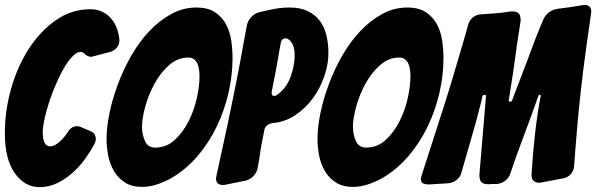

<svg xmlns="http://www.w3.org/2000/svg" viewBox="-41 -769 2456 791"><path d="M451 -604Q451 -586 440.5 -573Q430 -560 413 -555L340 -536Q339 -535 334 -535Q320 -535 307 -548Q300 -555 291 -555Q276 -555 260 -539Q244 -523 230 -501Q216 -479 205.5 -457Q195 -435 190 -423Q178 -396 168 -367.5Q158 -339 150.5 -312Q143 -285 139 -262Q135 -239 135 -224Q135 -193 144 -179Q151 -166 166 -166Q181 -166 199 -180.5Q217 -195 233 -217L237 -223Q252 -249 276 -249Q284 -249 291 -246L329 -230Q346 -223 350 -213Q354 -203 354 -197Q354 -188 349 -178Q333 -147 310 -115Q287 -83 258 -57Q229 -31 194.5 -14.5Q160 2 122 2Q60 2 19 -57Q-21 -115 -21 -219Q-21 -313 5 -404.5Q31 -496 78 -568.5Q125 -641 189.5 -686Q254 -731 332 -731Q359 -731 380.5 -720.5Q402 -710 417 -692.5Q432 -675 440.5 -652Q449 -629 451 -604Z M917 -529Q917 -459 900.5 -387Q884 -315 852.5 -249Q821 -183 774.5 -128Q728 -73 668 -37Q600 1 545 1Q502 1 474 -17Q446 -35 429 -63.5Q412 -92 405 -127Q398 -162 398 -196Q398 -244 410 -302.5Q422 -361 444.5 -421.5Q467 -482 499.5 -539Q532 -596 573.5 -640Q615 -684 664 -711Q713 -738 768 -738Q815 -738 844 -719Q873 -700 889.5 -670Q906 -640 911.5 -603Q917 -566 917 -529ZM598 -161Q645 -161 679 -192.5Q713 -224 736 -269.5Q759 -315 770 -365.5Q781 -416 781 -454Q781 -465 779.5 -478.5Q778 -492 773.5 -504Q769 -516 759.5 -524Q750 -532 735 -532Q691 -532 655.5 -500.5Q620 -469 595.5 -424Q571 -379 557.5 -330Q544 -281 544 -246Q544 -216 556 -188.5Q568 -161 598 -161Z M888 -8Q885 -7 877 -7Q849 -7 849 -34Q849 -35 849.5 -38Q850 -41 851 -46L898 -263Q906 -301 915 -345Q924 -389 933 -434.5Q942 -480 950.5 -525Q959 -570 966 -611L975 -659Q978 -681 993 -697.5Q1008 -714 1028 -719L1069 -728Q1110 -738 1152 -738Q1197 -738 1227.5 -723Q1258 -708 1277 -682.5Q1296 -657 1304 -622.5Q1312 -588 1312 -550Q1312 -504 1295 -454.5Q1278 -405 1247.5 -363.5Q1217 -322 1174.5 -294Q1132 -266 1082 -262Q1069 -260 1059.5 -252.5Q1050 -245 1048 -233L1039 -187Q1035 -167 1032 -148.5Q1029 -130 1027 -113L1021 -80Q1018 -59 1003 -43.5Q988 -28 967 -24ZM1079 -394V-392L1078 -389Q1078 -383 1079.5 -378.5Q1081 -374 1089 -374Q1096 -374 1100 -378Q1138 -404 1155.5 -451Q1173 -498 1173 -542Q1173 -579 1157 -598Q1154 -603 1147 -607Q1143 -611 1136 -611Q1118 -611 1115 -589L1098 -492Z M1786 -529Q1786 -459 1769.5 -387Q1753 -315 1721.5 -249Q1690 -183 1643.5 -128Q1597 -73 1537 -37Q1469 1 1414 1Q1371 1 1343 -17Q1315 -35 1298 -63.5Q1281 -92 1274 -127Q1267 -162 1267 -196Q1267 -244 1279 -302.5Q1291 -361 1313.5 -421.5Q1336 -482 1368.5 -539Q1401 -596 1442.5 -640Q1484 -684 1533 -711Q1582 -738 1637 -738Q1684 -738 1713 -719Q1742 -700 1758.5 -670Q1775 -640 1780.5 -603Q1786 -566 1786 -529ZM1467 -161Q1514 -161 1548 -192.5Q1582 -224 1605 -269.5Q1628 -315 1639 -365.5Q1650 -416 1650 -454Q1650 -465 1648.5 -478.5Q1647 -492 1642.5 -504Q1638 -516 1628.5 -524Q1619 -532 1604 -532Q1560 -532 1524.5 -500.5Q1489 -469 1464.5 -424Q1440 -379 1426.5 -330Q1413 -281 1413 -246Q1413 -216 1425 -188.5Q1437 -161 1467 -161Z M1725 -9Q1713 -9 1703 -13Q1693 -17 1693 -32Q1693 -39 1696 -46L1767 -267Q1793 -345 1820.5 -436.5Q1848 -528 1872 -611L1888 -668Q1893 -686 1907.5 -697.5Q1922 -709 1941 -710Q1970 -712 1998.5 -714Q2027 -716 2055 -721L2067 -722Q2089 -722 2096.5 -713.5Q2104 -705 2104 -684L2103 -677Q2099 -649 2094 -619Q2089 -589 2085 -557Q2081 -526 2073 -471Q2065 -416 2055 -356V-354Q2055 -350 2060 -350Q2068 -350 2069 -356L2115 -477Q2125 -502 2132.5 -522.5Q2140 -543 2146 -559Q2154 -582 2163.5 -606Q2173 -630 2183 -654L2198 -690Q2216 -727 2258 -733L2274 -735Q2291 -737 2308 -739.5Q2325 -742 2342 -745L2359 -748H2361L2366 -749Q2395 -749 2395 -720L2394 -715V-713L2376 -586Q2361 -480 2349.5 -374.5Q2338 -269 2330 -161L2324 -83Q2322 -64 2309.5 -50.5Q2297 -37 2278 -34L2188 -17H2186L2181 -16Q2167 -16 2158 -23.5Q2149 -31 2149 -46V-55Q2154 -136 2163 -216.5Q2172 -297 2187 -376Q2187 -378 2183 -378Q2177 -378 2177 -374Q2164 -337 2149.5 -297Q2135 -257 2118 -212Q2090 -139 2061 -53Q2055 -35 2040 -24Q2025 -13 2006 -11H1988L1972 -10Q1950 -10 1942 -19Q1934 -28 1934 -49L1961 -371Q1961 -375 1960.5 -376.5Q1960 -378 1955 -378Q1947 -378 1946 -371Q1945 -365 1943 -356Q1941 -347 1938 -336Q1930 -304 1919 -263.5Q1908 -223 1896 -183L1860 -58Q1855 -39 1840 -27.5Q1825 -16 1806 -14Z"/></svg>

Font: Bangerz 2
Style: Regular
Weight: 400
Designer: vernon adams
Foundry: Vernon Adams
Version: Version 2.10;December 28, 2023;FontCreator 13.0.0.2683 64-bi